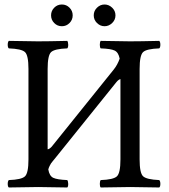

<svg xmlns="http://www.w3.org/2000/svg" viewBox="-20 -828 750 850"><path d="M409.4 -726.1Q395 -740.2 395 -760Q395 -779.8 409.4 -793.9Q423.8 -808.1 442.9 -808.1Q461.9 -808.1 476.6 -793.9Q491.2 -779.8 491.2 -760Q491.2 -740.2 476.6 -726.1Q461.9 -711.9 442.9 -711.9Q423.8 -711.9 409.4 -726.1ZM220 -726.1Q206.1 -740.2 206.1 -760Q206.1 -779.8 220 -793.9Q233.9 -808.1 253.9 -808.1Q273.9 -808.1 287.8 -793.9Q301.8 -779.8 301.8 -760Q301.8 -740.2 287.8 -726.1Q273.9 -711.9 253.9 -711.9Q233.9 -711.9 220 -726.1ZM598.1 -122.1Q598.1 -62 613.5 -47.6Q628.9 -33.2 685.1 -30.8Q689.9 -25.9 689.9 -13.9Q689.9 -2 685.1 2Q595.2 0 556.2 0Q516.1 0 425.8 2Q421.9 -2 421.9 -13.9Q421.9 -25.9 425.8 -30.8Q481.9 -32.7 497.6 -47.4Q513.2 -62 513.2 -122.1V-478Q503.9 -475.1 495.6 -464.8L222.2 -125Q220.2 -122.6 214.1 -115.2Q208 -107.9 205.8 -104.5Q203.6 -101.1 200 -94Q196.3 -86.9 193.8 -78.1Q198.7 -48.8 215.8 -40.8Q232.9 -32.7 277.8 -30.8Q281.7 -25.9 282 -13.9Q282.2 -2 277.8 2Q188 0 148.9 0Q108.9 0 19 2Q14.2 -2 14.2 -13.9Q14.2 -25.9 19 -30.8Q75.2 -32.7 90.6 -47.4Q106 -62 106 -122.1V-522.9Q106 -583 90.6 -597.4Q75.2 -611.8 19 -613.8Q14.2 -617.7 14.2 -629.9Q14.2 -642.1 19 -647Q113.3 -645 147.9 -645Q189.9 -645 277.8 -647Q281.7 -642.1 282 -630.1Q282.2 -618.2 277.8 -613.8Q221.7 -611.8 206.3 -597.4Q190.9 -583 190.9 -522.9V-167Q198.2 -167.5 208.5 -178.2L483.4 -520Q500 -540.5 509.8 -568.4Q504.4 -596.2 487.5 -604.2Q470.7 -612.3 425.8 -613.8Q421.9 -617.7 421.9 -629.9Q421.9 -642.1 425.8 -647Q520 -645 555.2 -645Q597.2 -645 685.1 -647Q689.9 -642.1 689.9 -630.1Q689.9 -618.2 685.1 -613.8Q628.9 -611.8 613.5 -597.4Q598.1 -583 598.1 -522.9Z"/></svg>

Font: Linux Libertine
Style: Regular
Weight: 400
Designer: Philipp H. Poll
Foundry: Philipp H. Poll
Version: Version 5.3.0 ; ttfautohint (v0.9)